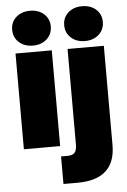

<svg xmlns="http://www.w3.org/2000/svg" viewBox="-62 -781 683 1030"><g transform="rotate(-5 280.0 -266.5)"><path d="M42 0V-515.6H237.3V0ZM139.2 -549.8Q93.3 -549.8 64.2 -576.2Q35.2 -602.5 35.2 -644Q35.2 -685.1 64.2 -711.2Q93.3 -737.3 139.2 -737.3Q185.1 -737.3 214.1 -711.2Q243.2 -685.1 243.2 -644Q243.2 -602.5 214.1 -576.2Q185.1 -549.8 139.2 -549.8ZM322.3 -515.6H517.6V18.6Q517.6 204.1 312.5 204.1H237.3V55.7H273.4Q299.3 55.7 310.8 42.7Q322.3 29.8 322.3 0ZM419.4 -549.8Q373.5 -549.8 344.5 -576.2Q315.4 -602.5 315.4 -644Q315.4 -685.1 344.5 -711.2Q373.5 -737.3 419.4 -737.3Q465.3 -737.3 494.4 -711.2Q523.4 -685.1 523.4 -644Q523.4 -602.5 494.4 -576.2Q465.3 -549.8 419.4 -549.8Z"/></g></svg>

Font: Inter Display Black
Style: Regular
Weight: 900
Designer: Rasmus Andersson
Foundry: rsms
Version: Version 4.000;git-a52131595